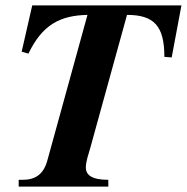

<svg xmlns="http://www.w3.org/2000/svg" viewBox="-20 -689 690 709"><path d="M650 -669H99L60 -498L85 -491C136 -597 201 -632 303 -634L155 -97C141 -45 110 -25 64 -25H49V0H380V-25C320 -25 297 -42 297 -71C297 -92 307 -121 314 -145L449 -634C549 -634 587 -593 587 -479L614 -477Z"/></svg>

Font: XITS
Style: Bold Italic
Weight: 700
Italic angle: -16.33°
Designer: MicroPress Inc., with final additions and corrections provided by Coen Hoffman, Elsevier (retired)
Version: Version 1.105